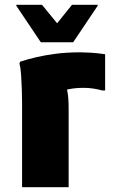

<svg xmlns="http://www.w3.org/2000/svg" viewBox="-20 -780 475 800"><path d="M72 0V-354Q72 -374 71 -405.5Q70 -437 68 -467Q66 -497 61 -515L64 -523Q94 -533 130.5 -541.5Q167 -550 212.5 -556Q258 -562 316 -562Q329 -562 357 -560.5Q385 -559 418 -554V-403H406Q389 -408 369 -411Q349 -414 329 -414Q295 -414 267.5 -408.5Q240 -403 221 -393L247 -434Q266 -413 266 -328V0ZM150 -604 48 -756V-760H155L218 -683L280 -760H387V-756L285 -604Z"/></svg>

Font: Kufam ExtraBold
Style: Regular
Weight: 800
Designer: Wael Morcos, Artur Schmal
Foundry: Original Type
Version: Version 1.300; ttfautohint (v1.8.3)